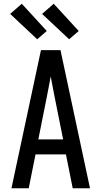

<svg xmlns="http://www.w3.org/2000/svg" viewBox="-20 -1002 540 1022"><path d="M41 0 198 -735H302L459 0H367L331 -180H169L133 0ZM316 -260 270 -490Q265 -516 260 -542Q255 -568 250 -595Q245 -568 240 -542Q235 -516 230 -490L184 -260ZM348 -793 204 -928 266 -982 399 -837ZM178 -793 34 -928 96 -982 229 -837Z"/></svg>

Font: Iosevka Custom Medium
Style: Regular
Weight: 500
Monospace: yes
Designer: Belleve Invis
Foundry: Belleve Invis
Version: Version 32.5.0; ttfautohint (v1.8.4)